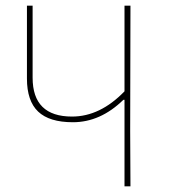

<svg xmlns="http://www.w3.org/2000/svg" viewBox="-20 -657 611 677"><path d="M440 -637 439 -195 440 0H419V-305H415Q334 -226 237 -226Q154 -226 114.5 -263.5Q75 -301 75 -380V-637H95V-383Q95 -246 234 -246Q333 -246 419 -335V-637Z"/></svg>

Font: Alegreya Sans SC Thin
Style: Regular
Weight: 100
Designer: Juan Pablo del Peral
Foundry: Huerta Tipografica
Version: Version 2.007